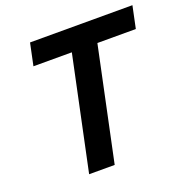

<svg xmlns="http://www.w3.org/2000/svg" viewBox="-128 -834 927 953"><g transform="rotate(-20 336.0 -357.5)"><path d="M182.9 0 311.3 -608H446.3L317.9 0ZM106.4 -598 131 -715H671.8L647.2 -598Z"/></g></svg>

Font: Wix Madefor Text
Style: Italic
Weight: 400
Italic angle: -12°
Designer: Dalton Maag Ltd
Foundry: Dalton Maag Ltd
Version: Version 3.100